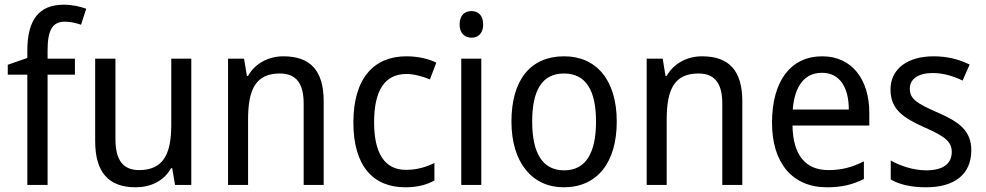

<svg xmlns="http://www.w3.org/2000/svg" viewBox="-20 -785 4184 815"><path d="M298 -468V-536H182V-572C182 -659 204 -693 255 -693C279 -693 304 -687 324 -680L346 -748C320 -757 288 -765 251 -765C147 -765 96 -703 96 -570V-539L13 -510V-468H96V0H182V-468Z M792 -536H707V-255C707 -129 672 -63 570 -63C502 -63 470 -106 470 -195V-536H384V-186C384 -56 439 10 556 10C618 10 676 -16 706 -71H711L723 0H792Z M1183 -546C1122 -546 1064 -518 1033 -463H1028L1016 -536H948V0H1033V-278C1033 -408 1067 -473 1168 -473C1238 -473 1269 -430 1269 -345V0H1354V-355C1354 -487 1296 -546 1183 -546Z M1700 10C1750 10 1791 0 1824 -19V-93C1789 -76 1750 -64 1703 -64C1613 -64 1568 -134 1568 -266C1568 -401 1613 -471 1706 -471C1737 -471 1776 -460 1805 -448L1832 -519C1801 -535 1754 -546 1705 -546C1569 -546 1480 -455 1480 -265C1480 -78 1566 10 1700 10Z M1982 -738C1952 -738 1931 -720 1931 -681C1931 -644 1952 -625 1982 -625C2010 -625 2031 -644 2031 -681C2031 -719 2010 -738 1982 -738ZM2023 -536H1938V0H2023Z M2598 -269C2598 -448 2509 -546 2375 -546C2232 -546 2151 -446 2151 -269C2151 -95 2239 10 2373 10C2515 10 2598 -95 2598 -269ZM2239 -269C2239 -400 2280 -473 2374 -473C2468 -473 2510 -400 2510 -269C2510 -138 2468 -62 2375 -62C2281 -62 2239 -138 2239 -269Z M2960 -546C2899 -546 2841 -518 2810 -463H2805L2793 -536H2725V0H2810V-278C2810 -408 2844 -473 2945 -473C3015 -473 3046 -430 3046 -345V0H3131V-355C3131 -487 3073 -546 2960 -546Z M3470 -546C3338 -546 3257 -443 3257 -264C3257 -94 3343 10 3490 10C3553 10 3598 -1 3647 -25V-100C3597 -75 3553 -63 3496 -63C3399 -63 3346 -127 3344 -252H3670V-306C3670 -447 3597 -546 3470 -546ZM3469 -476C3548 -476 3583 -409 3583 -320H3345C3353 -421 3396 -476 3469 -476Z M4103 -147C4103 -231 4050 -268 3961 -307C3872 -346 3842 -364 3842 -409C3842 -449 3877 -475 3939 -475C3984 -475 4027 -462 4066 -443L4096 -511C4051 -533 4001 -546 3943 -546C3834 -546 3760 -494 3760 -405C3760 -319 3816 -284 3907 -243C3995 -205 4020 -181 4020 -140C4020 -92 3986 -62 3912 -62C3856 -62 3798 -82 3761 -104V-23C3798 -2 3846 10 3912 10C4030 10 4103 -44 4103 -147Z"/></svg>

Font: Noto Sans Ethiopic SemiCondensed
Style: Regular
Weight: 400
Width: 4
Designer: Monotype Design Team
Foundry: Monotype Imaging Inc.
Version: Version 2.102